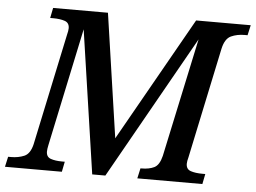

<svg xmlns="http://www.w3.org/2000/svg" viewBox="-72 -779 1124 844"><g transform="rotate(5 490.0 -357.0)"><path d="M-21 0 -11 -45H2Q34 -45 60 -56Q86 -67 96 -110L200 -601Q205 -620 205 -631Q205 -655 184.5 -662Q164 -669 133 -669H120L129 -714H371L451 -167L760 -714H1001L991 -669H978Q945 -669 918.5 -657Q892 -645 882 -600L779 -112Q774 -94 774 -83Q774 -59 794.5 -52Q815 -45 846 -45H859L850 0H563L573 -45H578Q611 -45 633.5 -56Q656 -67 666 -108L778 -632L422 0H364L271 -632L161 -112Q157 -94 157 -83Q157 -59 177 -52Q197 -45 227 -45H239L230 0Z"/></g></svg>

Font: Noto Serif Medium
Style: Italic
Weight: 500
Italic angle: -12°
Designer: Monotype Design Team
Foundry: Monotype Imaging Inc.
Version: Version 2.014; ttfautohint (v1.8.4.7-5d5b)